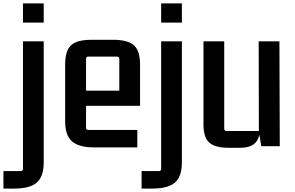

<svg xmlns="http://www.w3.org/2000/svg" viewBox="-60 -853 1719 1120"><path d="M74 -721V-833H195V-721ZM74 131V-612H195V94Q195 177 154.5 212Q114 247 23 247H-40V145H61Q74 145 74 131Z M492 7Q401 7 360.5 -28Q320 -63 320 -146V-475Q320 -558 355 -589.5Q390 -621 475 -621H598Q684 -621 720.5 -589.5Q757 -558 757 -475V-236H442V-108Q442 -95 455 -95H741V7ZM455 -523Q442 -523 442 -509V-324H636V-509Q636 -523 623 -523Z M880 -721V-833H1001V-721ZM880 131V-612H1001V94Q1001 177 960.5 212Q920 247 829 247H766V145H867Q880 145 880 131Z M1272 9Q1196 9 1161.5 -20.5Q1127 -50 1127 -126V-612H1248V-103Q1248 -89 1261 -89H1450L1449 -612H1570L1572 0H1464L1453 -67Q1445 -29 1418 -10Q1391 9 1343 9Z"/></svg>

Font: Kdam Thmor Pro
Style: Regular
Weight: 400
Designer: Sovichet Tep, Longdey Hak
Foundry: Anagata Design
Version: Version 1.003; ttfautohint (v1.8.4.7-5d5b)